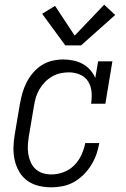

<svg xmlns="http://www.w3.org/2000/svg" viewBox="-20 -792 540 820"><path d="M200 8Q171 8 144.5 1.5Q118 -5 97 -20Q76 -35 62.5 -58Q49 -81 43 -107Q37 -133 37.5 -161.5Q38 -190 43 -218L65 -348Q69 -371 75.5 -394Q82 -417 93 -439Q104 -461 120.5 -480.5Q137 -500 158 -513.5Q179 -527 203 -532.5Q227 -538 250 -538Q272 -538 293.5 -533.5Q315 -529 333 -519Q351 -509 365 -493.5Q379 -478 387 -459L399 -530H460L430 -349H369Q373 -374 371 -399Q369 -424 356.5 -444Q344 -464 321.5 -473.5Q299 -483 274 -483Q256 -483 237.5 -479Q219 -475 202 -465Q185 -455 171.5 -441Q158 -427 148 -410Q138 -393 133 -375Q128 -357 125 -339L103 -209Q100 -190 99 -171Q98 -152 101 -133.5Q104 -115 111.5 -98.5Q119 -82 132 -70Q145 -58 162.5 -52.5Q180 -47 200 -47Q225 -47 251 -56.5Q277 -66 296.5 -85.5Q316 -105 327.5 -130Q339 -155 344 -181H404Q400 -156 391.5 -132.5Q383 -109 369.5 -87Q356 -65 337 -46Q318 -27 295.5 -14.5Q273 -2 248.5 3Q224 8 200 8ZM259 -598 160 -733 215 -767 299 -640 425 -772 472 -728 326 -598Z"/></svg>

Font: Iosevka Curly Slab LtObl
Style: Regular
Weight: 300
Italic angle: -9°
Monospace: yes
Designer: Belleve Invis
Foundry: Belleve Invis
Version: Version 11.0.0; ttfautohint (v1.8.3)